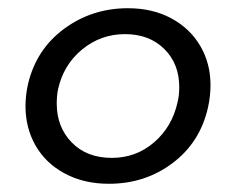

<svg xmlns="http://www.w3.org/2000/svg" viewBox="-20 -441 575 467"><path d="M42 -183Q42 -209 48 -236Q68 -321 136 -371Q204 -421 291 -421Q351 -421 396.5 -396.5Q442 -372 467 -329.5Q492 -287 492 -234Q492 -207 486 -180Q467 -95 400 -44.5Q333 6 245 6Q184 6 137.5 -19Q91 -44 66.5 -87Q42 -130 42 -183ZM412 -193Q416 -209 416 -229Q416 -286 379.5 -322Q343 -358 284 -358Q225 -358 179.5 -320.5Q134 -283 121 -223Q118 -207 118 -189Q118 -132 154.5 -94.5Q191 -57 252 -57Q311 -57 355 -95Q399 -133 412 -193Z"/></svg>

Font: Ysabeau Medium
Style: Italic
Weight: 500
Italic angle: -12°
Designer: Christian Thalmann (Catharsis Fonts)
Version: Version 0.003